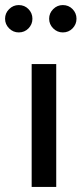

<svg xmlns="http://www.w3.org/2000/svg" viewBox="-65 -738 322 758"><path d="M157 0V-485H60V0ZM9 -610Q32 -610 47.5 -626Q63 -642 63 -664Q63 -686 47.5 -702Q32 -718 9 -718Q-13 -718 -29 -702Q-45 -686 -45 -664Q-45 -642 -29 -626Q-13 -610 9 -610ZM183 -610Q206 -610 221.5 -626Q237 -642 237 -664Q237 -686 221.5 -702Q206 -718 183 -718Q161 -718 145 -702Q129 -686 129 -664Q129 -642 145 -626Q161 -610 183 -610Z"/></svg>

Font: Catamaran Thin Medium
Style: Regular
Weight: 500
Version: Version 2.000